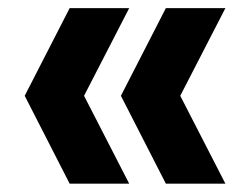

<svg xmlns="http://www.w3.org/2000/svg" viewBox="-20 -520 598 474"><path d="M152 -66.5 41 -283.5 152 -500H299L187.5 -283.5L299 -66.5ZM389.5 -66.5 278.5 -283.5 389.5 -500H536.5L425 -283.5L536.5 -66.5Z"/></svg>

Font: Encode Sans Semi Condensed
Style: Bold
Weight: 700
Width: 4
Designer: Multiple Designers
Foundry: Impallari Type
Version: Version 3.000; ttfautohint (v1.8.3) -l 8 -r 50 -G 200 -x 14 